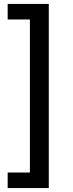

<svg xmlns="http://www.w3.org/2000/svg" viewBox="-20 -762 373 976"><path d="M228 194V-742H19V-663H132V115H19V194Z"/></svg>

Font: AWKNG-Font Medium
Style: Regular
Weight: 500
Designer: Awakening Church
Foundry: Awakening Church
Version: Version 1.700;PS 001.700;hotconv 1.0.88;makeotf.lib2.5.64775